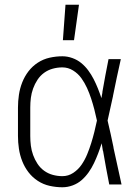

<svg xmlns="http://www.w3.org/2000/svg" viewBox="-20 -780 590 812"><path d="M244 12Q217 12 190 6Q163 0 140 -15Q117 -30 100.5 -51.5Q84 -73 74 -98.5Q64 -124 60 -151Q56 -178 56 -205V-325Q56 -352 60 -379Q64 -406 74 -431.5Q84 -457 100.5 -478.5Q117 -500 140 -515Q163 -530 190 -536Q217 -542 244 -542Q265 -542 286 -534.5Q307 -527 323.5 -513.5Q340 -500 353 -482.5Q366 -465 376 -445.5Q386 -426 394 -406Q402 -386 409 -365Q410 -371 411 -377Q412 -383 413 -388V-391Q419 -426 425.5 -460.5Q432 -495 439 -530H491Q482 -491 474 -452.5Q466 -414 458 -375V-374Q452 -348 446.5 -322Q441 -296 435 -270Q442 -242 448 -213.5Q454 -185 460 -157V-155Q469 -116 477 -77.5Q485 -39 494 0H442Q435 -35 428.5 -70.5Q422 -106 416 -141L415 -143Q414 -151 412.5 -158.5Q411 -166 410 -174Q403 -152 395 -131Q387 -110 377.5 -90Q368 -70 355 -51.5Q342 -33 325.5 -18.5Q309 -4 287.5 4Q266 12 244 12ZM244 -35Q269 -35 290 -49Q311 -63 325 -83.5Q339 -104 348.5 -127Q358 -150 365.5 -174Q373 -198 379 -222Q385 -246 390 -270Q385 -294 379 -317Q373 -340 365.5 -363Q358 -386 348 -408Q338 -430 324 -449.5Q310 -469 289 -482Q268 -495 244 -495Q223 -495 203 -489.5Q183 -484 166.5 -472Q150 -460 138.5 -442.5Q127 -425 120 -405.5Q113 -386 110.5 -366Q108 -346 108 -325V-205Q108 -184 110.5 -164Q113 -144 120 -124.5Q127 -105 138.5 -87.5Q150 -70 166.5 -58Q183 -46 203 -40.5Q223 -35 244 -35ZM246 -610 257 -760H314L293 -610Z"/></svg>

Font: Lode Dark
Style: Regular
Weight: 400
Monospace: yes
Designer: Belleve Invis
Foundry: Belleve Invis
Version: Version 29.2.0; ttfautohint (v1.8.3)